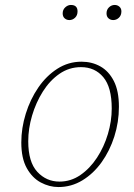

<svg xmlns="http://www.w3.org/2000/svg" viewBox="-20 -742 541 775"><path d="M216 13Q179 13 144.5 -5.5Q110 -24 88 -63.5Q66 -103 66 -167Q66 -225 84 -283Q102 -341 134.5 -388.5Q167 -436 211.5 -464.5Q256 -493 309 -493Q351 -493 385 -474Q419 -455 439.5 -415Q460 -375 460 -311Q460 -249 441.5 -191Q423 -133 390 -87Q357 -41 312.5 -14Q268 13 216 13ZM220 -9Q266 -9 304.5 -35.5Q343 -62 371.5 -105.5Q400 -149 415.5 -201Q431 -253 431 -304Q431 -390 397 -430.5Q363 -471 307 -471Q259 -471 220 -444Q181 -417 153 -372.5Q125 -328 109.5 -275.5Q94 -223 94 -172Q94 -88 130.5 -48.5Q167 -9 220 -9ZM260 -661Q249 -661 241 -668Q233 -675 233 -688Q233 -703 243.5 -712.5Q254 -722 266 -722Q293 -722 293 -696Q293 -680 283 -670.5Q273 -661 260 -661ZM437 -661Q426 -661 418 -668Q410 -675 410 -688Q410 -703 420 -712.5Q430 -722 443 -722Q454 -722 462 -715Q470 -708 470 -696Q470 -680 460 -670.5Q450 -661 437 -661Z"/></svg>

Font: Source Serif 4 SmText ExtraLight
Style: Italic
Weight: 200
Italic angle: -12°
Designer: Frank Grießhammer
Foundry: Adobe
Version: Version 4.005;hotconv 1.1.0;makeotfexe 2.6.0